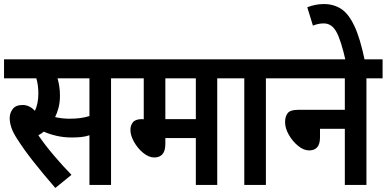

<svg xmlns="http://www.w3.org/2000/svg" viewBox="-20 -916 1915 951"><path d="M530 -528V0H423V-246Q402 -239 380.5 -237Q359 -235 335 -235Q295 -235 259 -243.5Q223 -252 197 -264Q185 -254 170 -246Q202 -199 246 -147Q290 -95 334 -50L254 15Q190 -59 144 -117.5Q98 -176 65 -228Q44 -260 36 -285Q28 -310 28 -331Q28 -356 43 -376Q58 -396 92 -396Q126 -396 153 -367Q170 -403 170 -453Q170 -494 160 -528H0V-622H610V-528ZM324 -328Q353 -328 376 -331Q399 -334 423 -341V-528H265Q270 -511 273.5 -489.5Q277 -468 277 -442Q277 -409 270 -382.5Q263 -356 253 -336Q288 -328 324 -328Z M1056 -528V0H950V-232H799V-204Q799 -168 784.5 -152Q770 -136 745 -136Q717 -136 689.5 -158.5Q662 -181 644 -213Q626 -245 626 -273Q626 -295 638.5 -310.5Q651 -326 684 -326L692 -325V-528H597V-622H1136V-528ZM950 -528H799V-326H950Z M1297 -528V0H1190V-528H1123V-622H1377V-528Z M1364 -622H1875V-528H1795V0H1688V-278H1565V-235Q1565 -171 1511 -171Q1484 -171 1456.5 -193.5Q1429 -216 1410.5 -248.5Q1392 -281 1392 -311Q1392 -338 1404.5 -355Q1417 -372 1456 -372H1688V-528H1364Z M1692 -615Q1669 -717 1646 -758.5Q1623 -800 1584 -800Q1568 -800 1555 -797Q1542 -794 1530 -789L1502 -880Q1542 -896 1584 -896Q1632 -896 1669 -872.5Q1706 -849 1735 -788Q1764 -727 1787 -615Z"/></svg>

Font: Noto Sans Condensed SemiBold
Style: Italic
Weight: 600
Width: 3
Italic angle: -12°
Designer: Monotype Design Team
Foundry: Monotype Imaging Inc.
Version: Version 2.013; ttfautohint (v1.8.4.7-5d5b)